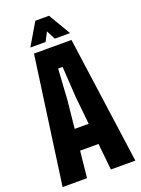

<svg xmlns="http://www.w3.org/2000/svg" viewBox="-179 -1058 836 1136"><g transform="rotate(-20 239.0 -490.0)"><path d="M10 0 121 -800H357L468 0H314L297 -167H181L164 0ZM195 -299H283L265 -476L253 -668H225L213 -476ZM113 -841 195 -980H281L363 -841H267L238 -897L209 -841Z"/></g></svg>

Font: Big Shoulders Display Thin Black
Style: Regular
Weight: 900
Version: Version 2.002